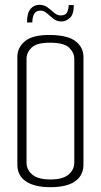

<svg xmlns="http://www.w3.org/2000/svg" viewBox="-20 -773 419 796"><path d="M189 3Q123 3 87.5 -21Q52 -45 52 -90V-538Q52 -576 84 -602.5Q116 -629 189 -628Q262 -627 294 -601.5Q326 -576 326 -537V-91Q326 -46 291.5 -21.5Q257 3 189 3ZM189 -29Q241 -29 264.5 -49.5Q288 -70 288 -99V-529Q288 -554 267 -575Q246 -596 187 -596Q132 -596 111 -575.5Q90 -555 90 -530V-99Q90 -69 114 -49Q138 -29 189 -29ZM92 -680Q92 -719 106.5 -736Q121 -753 143 -753Q163 -753 177 -742.5Q191 -732 204 -720.5Q217 -709 232 -709Q253 -709 259 -724Q265 -739 265 -752H286Q286 -714 270 -699Q254 -684 235 -684Q215 -684 201 -695.5Q187 -707 174.5 -718Q162 -729 147 -729Q130 -729 122 -716Q114 -703 114 -680Z"/></svg>

Font: Smooch Sans Thin Light
Style: Regular
Weight: 300
Version: Version 1.010